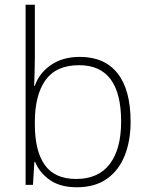

<svg xmlns="http://www.w3.org/2000/svg" viewBox="-20 -831 630 810"><path d="M127 -586Q127 -560 126 -526Q125 -492 124 -469H127Q145 -522 194.5 -556.5Q244 -591 317 -591Q421 -591 476 -521.5Q531 -452 531 -317Q531 -238 506.5 -175.5Q482 -113 431.5 -77Q381 -41 304 -41Q234 -41 190.5 -71.5Q147 -102 128 -148H125L119 -51H88V-811H127ZM314 -556Q217 -556 172 -493Q127 -430 127 -316V-307Q127 -194 169 -135Q211 -76 301 -76Q395 -76 443 -139Q491 -202 491 -318Q491 -556 314 -556Z"/></svg>

Font: Noto Sans Tamil UI ExtraLight
Style: Regular
Weight: 200
Designer: Jelle Bosma - Monotype Design Team
Foundry: Monotype Imaging Inc.
Version: Version 2.004; ttfautohint (v1.8.4.7-5d5b)